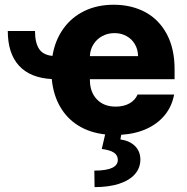

<svg xmlns="http://www.w3.org/2000/svg" viewBox="-20 -557 785 806"><path d="M200.2 -322.3Q210.9 -387.2 245.4 -435.8Q279.8 -484.4 334 -510.7Q388.2 -537.1 457 -537.1Q532.2 -537.1 590.1 -505.9Q647.9 -474.6 680.4 -413.6Q712.9 -352.5 712.9 -266.6V-224.6H357.4V-221.7Q357.4 -170.4 386.7 -139.9Q416 -109.4 465.8 -109.4Q499 -109.4 523.2 -122.8Q547.4 -136.2 557.6 -160.2H710.9Q702.1 -111.8 672.9 -75.2Q643.6 -38.6 596.7 -16.8Q549.8 4.9 488.8 8.8L485.4 28.3Q523.9 33.7 546.4 55.7Q568.8 77.6 569.3 112.3Q569.3 147.9 546.4 174.1Q523.4 200.2 480.2 214.4Q437 228.5 377 228.5L376 159.2Q474.6 159.2 474.6 114.3Q474.6 94.7 458.3 83.7Q441.9 72.8 407.2 68.4L421.4 7.3Q356.9 0 308.8 -29.8Q260.7 -59.6 232.2 -109.4Q203.6 -159.2 197.3 -225.1Q106.4 -230 59.6 -281.5Q12.7 -333 12.7 -426.8H127Q127 -377.9 143.8 -352.1Q160.6 -326.2 200.2 -322.3ZM559.6 -321.3Q559.1 -349.1 546.4 -371.1Q533.7 -393.1 511.2 -405.5Q488.8 -418 460.9 -418Q432.1 -418 408.9 -405.3Q385.7 -392.6 372.1 -370.6Q358.4 -348.6 357.4 -321.3Z"/></svg>

Font: Pretendard GOV ExtraBold
Style: Regular
Weight: 800
Designer: Base glyphs from Inter by Rasmus Andersson; Hangeul glyphs from Noto Sans CJK(Source Han Sans) by Jang Soo-young and Kan
Foundry: Kil Hyung-jin
Version: Version 1.309